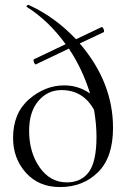

<svg xmlns="http://www.w3.org/2000/svg" viewBox="-20 -745 510 778"><path d="M303 -569Q438 -412 438 -227Q438 -107 377 -47Q316 13 223 13Q137 13 85 -45Q33 -103 33 -186Q33 -287 98 -343Q163 -399 240 -399Q298 -399 345 -366Q314 -466 259 -548L125 -484Q123 -483 120 -488Q117 -493 116 -498Q115 -503 118 -505L246 -566Q177 -661 90 -716Q84 -718 91 -724Q94 -726 96 -725Q202 -677 288 -586L391 -635Q396 -637 400 -626.5Q404 -616 399 -614ZM251 -6Q309 -6 340 -48Q371 -90 371 -191Q371 -242 361 -300Q317 -380 229 -380Q173 -380 135.5 -336Q98 -292 98 -215Q98 -128 140.5 -67Q183 -6 251 -6Z"/></svg>

Font: Cormorant
Style: Regular
Weight: 400
Designer: Christian Thalmann (Catharsis Fonts)
Version: Version 1.000;PS 001.000;hotconv 1.0.70;makeotf.lib2.5.58329